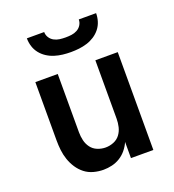

<svg xmlns="http://www.w3.org/2000/svg" viewBox="-135 -846 871 959"><g transform="rotate(-20 300.0 -366.0)"><path d="M252 8Q226 8 200 1Q174 -6 153.5 -22Q133 -38 118.5 -60Q104 -82 95.5 -107Q87 -132 84 -158Q81 -184 81 -210V-520H200V-210Q200 -188 205 -166.5Q210 -145 223 -127.5Q236 -110 257 -101.5Q278 -93 300 -93Q322 -93 343 -101.5Q364 -110 377 -127.5Q390 -145 395 -166.5Q400 -188 400 -210V-520H519V0H400V-86Q391 -65 376 -46.5Q361 -28 341 -15.5Q321 -3 298 2.5Q275 8 252 8ZM300 -600Q278 -600 256.5 -602.5Q235 -605 214 -611.5Q193 -618 174.5 -630Q156 -642 142.5 -659Q129 -676 122.5 -697Q116 -718 116 -740H208Q208 -724 216.5 -710.5Q225 -697 239 -689.5Q253 -682 268.5 -680Q284 -678 300 -678Q316 -678 331.5 -680Q347 -682 361 -689.5Q375 -697 383.5 -710.5Q392 -724 392 -740H484Q484 -718 477.5 -697Q471 -676 457.5 -659Q444 -642 425.5 -630Q407 -618 386 -611.5Q365 -605 343.5 -602.5Q322 -600 300 -600Z"/></g></svg>

Font: Iosevka SS04 Extended
Style: Bold
Weight: 700
Width: 7
Monospace: yes
Designer: Belleve Invis
Foundry: Belleve Invis
Version: Version 19.0.0; ttfautohint (v1.8.4)